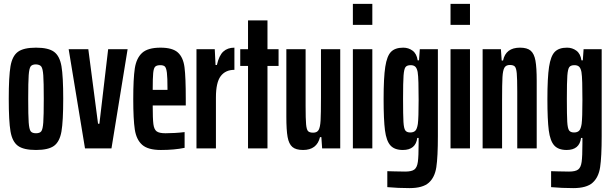

<svg xmlns="http://www.w3.org/2000/svg" viewBox="-20 -763 3146 987"><path d="M25 -255Q25 -370 34 -422.5Q43 -475 72 -496.5Q101 -518 165 -518Q229 -518 258 -496.5Q287 -475 296 -422.5Q305 -370 305 -255Q305 -140 296 -87.5Q287 -35 258 -13.5Q229 8 165 8Q101 8 72 -13.5Q43 -35 34 -87.5Q25 -140 25 -255ZM205 -255Q205 -342 202.5 -376Q200 -410 192.5 -420.5Q185 -431 165 -432Q145 -432 137.5 -421.5Q130 -411 127.5 -376.5Q125 -342 125 -255Q125 -168 127.5 -133.5Q130 -99 137.5 -88.5Q145 -78 165 -78Q185 -78 192.5 -88.5Q200 -99 202.5 -133.5Q205 -168 205 -255Z M417 0 333 -510H434L484 -127H491L536 -510H636L553 0Z M935 -221H765Q765 -152 768.5 -125Q772 -98 785 -88Q798 -78 831 -78Q851 -78 878.5 -79.5Q906 -81 929 -84V-3Q876 8 807 8Q741 8 711 -18.5Q681 -45 673 -97Q665 -149 665 -254Q665 -359 673 -411.5Q681 -464 710.5 -491Q740 -518 805 -518Q867 -518 894.5 -493Q922 -468 928.5 -417Q935 -366 935 -254ZM765 -301H841V-308Q841 -364 838 -388.5Q835 -413 828 -420.5Q821 -428 804 -428Q786 -428 778 -420.5Q770 -413 767.5 -387.5Q765 -362 765 -301Z M990 -510H1084L1088 -429H1095Q1106 -478 1128 -498Q1150 -518 1185 -518V-404Q1139 -404 1114.5 -371.5Q1090 -339 1090 -262V0H990Z M1255 0V-424H1215V-510H1255V-658H1355V-510H1412V-424H1355V0Z M1452 -163V-510H1551V-219Q1551 -151 1553.5 -124Q1556 -97 1563.5 -89Q1571 -81 1590 -81Q1610 -81 1618 -95Q1626 -109 1628 -143.5Q1630 -178 1630 -262V-510H1729V0H1636L1632 -58H1625Q1609 8 1538 8Q1501 8 1483 -7.5Q1465 -23 1458.5 -58.5Q1452 -94 1452 -163Z M1794 -635V-743H1894V-635ZM1794 0V-510H1894V0Z M1971 199V117Q1993 117 2007 118L2063 119Q2096 119 2110 108.5Q2124 98 2128 69.5Q2132 41 2132 -26V-54H2125Q2117 8 2051 8Q2008 8 1987 -15.5Q1966 -39 1959 -93Q1952 -147 1952 -254Q1952 -364 1960.5 -419.5Q1969 -475 1990 -496.5Q2011 -518 2053 -518Q2080 -518 2101 -502.5Q2122 -487 2127 -453H2134L2138 -510H2231V-64Q2231 44 2223 96.5Q2215 149 2184 176.5Q2153 204 2085 204Q2026 204 1971 199ZM2128 -126Q2132 -157 2132 -249Q2132 -299 2131 -337Q2130 -375 2127 -393Q2123 -413 2114.5 -420.5Q2106 -428 2091 -428Q2072 -428 2064.5 -418Q2057 -408 2054.5 -374.5Q2052 -341 2052 -255Q2052 -170 2054 -136.5Q2056 -103 2063.5 -92.5Q2071 -82 2089 -82Q2106 -82 2115 -91Q2124 -100 2128 -126Z M2296 -635V-743H2396V-635ZM2296 0V-510H2396V0Z M2461 -510H2555L2559 -452H2566Q2580 -518 2653 -518Q2690 -518 2708 -502.5Q2726 -487 2732.5 -451.5Q2739 -416 2739 -347V0H2639V-291Q2639 -359 2636.5 -386Q2634 -413 2626.5 -421Q2619 -429 2601 -429Q2581 -429 2573 -415Q2565 -401 2563 -366.5Q2561 -332 2561 -248V0H2461Z M2813 199V117Q2835 117 2849 118L2905 119Q2938 119 2952 108.5Q2966 98 2970 69.5Q2974 41 2974 -26V-54H2967Q2959 8 2893 8Q2850 8 2829 -15.5Q2808 -39 2801 -93Q2794 -147 2794 -254Q2794 -364 2802.5 -419.5Q2811 -475 2832 -496.5Q2853 -518 2895 -518Q2922 -518 2943 -502.5Q2964 -487 2969 -453H2976L2980 -510H3073V-64Q3073 44 3065 96.5Q3057 149 3026 176.5Q2995 204 2927 204Q2868 204 2813 199ZM2970 -126Q2974 -157 2974 -249Q2974 -299 2973 -337Q2972 -375 2969 -393Q2965 -413 2956.5 -420.5Q2948 -428 2933 -428Q2914 -428 2906.5 -418Q2899 -408 2896.5 -374.5Q2894 -341 2894 -255Q2894 -170 2896 -136.5Q2898 -103 2905.5 -92.5Q2913 -82 2931 -82Q2948 -82 2957 -91Q2966 -100 2970 -126Z"/></svg>

Font: Saira Ultra Condensed
Style: Bold
Weight: 700
Width: 1
Designer: Hector Gatti with collaboration of the Omnibus-Type team
Foundry: Omnibus-Type
Version: Version 1.001; ttfautohint (v1.8)